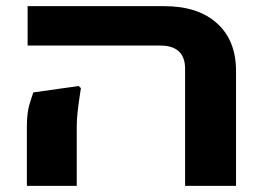

<svg xmlns="http://www.w3.org/2000/svg" viewBox="-20 -608 855 628"><path d="M67.9 0V-194.3Q67.9 -241.2 77.4 -270.3Q86.9 -299.3 88.9 -305.7L237.3 -326.7L244.6 -319.8Q243.2 -308.6 239.7 -286.9Q236.3 -265.1 233.6 -240Q231 -214.8 231 -193.4V0ZM585.4 0V-383.8Q585.4 -420.9 564.9 -439.9Q544.4 -459 504.9 -459H70.3V-587.9H516.6Q627.9 -587.9 689.9 -531.7Q752 -475.6 752 -376V0Z"/></svg>

Font: Heebo ExtraBold
Style: Regular
Weight: 800
Designer: Oded Ezer
Foundry: Ezer Type House
Version: Version 3.100